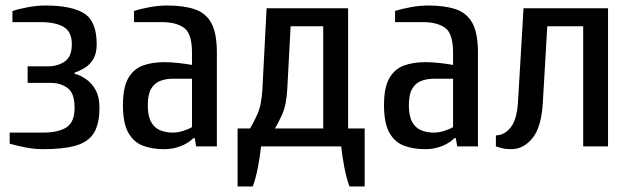

<svg xmlns="http://www.w3.org/2000/svg" viewBox="-20 -530 2286 695"><path d="M135 10Q105 10 71.5 3.5Q38 -3 15 -10V-50H135Q191 -50 220.5 -69Q250 -88 250 -140Q250 -193 224.5 -211.5Q199 -230 165 -230H80V-290H155Q189 -290 214.5 -307.5Q240 -325 240 -370Q240 -415 210.5 -432.5Q181 -450 125 -450H25V-490Q48 -498 81.5 -504Q115 -510 145 -510Q239 -510 284.5 -481.5Q330 -453 330 -370Q330 -338 318.5 -317.5Q307 -297 288.5 -285.5Q270 -274 250 -267V-263Q273 -257 293.5 -242Q314 -227 327 -202.5Q340 -178 340 -140Q340 -80 319 -47.5Q298 -15 253 -2.5Q208 10 135 10Z M575 10Q530 10 496.5 -3Q463 -16 444 -50.5Q425 -85 425 -150Q425 -213 444 -246.5Q463 -280 496.5 -292.5Q530 -305 575 -305Q598 -305 625.5 -302Q653 -299 675 -295V-340Q675 -408 646.5 -429Q618 -450 565 -450H465V-490Q488 -498 521.5 -504Q555 -510 585 -510Q645 -510 685 -496.5Q725 -483 745 -446.5Q765 -410 765 -340V0H690L685 -30H680Q661 -11 633 -0.5Q605 10 575 10ZM605 -50Q624 -50 644 -56.5Q664 -63 675 -70V-245H605Q580 -245 559.5 -237Q539 -229 527 -208.5Q515 -188 515 -150Q515 -110 527 -88.5Q539 -67 559.5 -58.5Q580 -50 605 -50Z M840 145V-65H885Q896 -82 911.5 -116Q927 -150 930 -210L945 -500H1240V-65H1300V145H1245Q1234 115 1226.5 76Q1219 37 1215 0H925Q921 37 913.5 76Q906 115 895 145ZM975 -65H1150V-435H1032L1020 -210Q1017 -150 1001.5 -116Q986 -82 975 -65Z M1520 10Q1475 10 1441.5 -3Q1408 -16 1389 -50.5Q1370 -85 1370 -150Q1370 -213 1389 -246.5Q1408 -280 1441.5 -292.5Q1475 -305 1520 -305Q1543 -305 1570.5 -302Q1598 -299 1620 -295V-340Q1620 -408 1591.5 -429Q1563 -450 1510 -450H1410V-490Q1433 -498 1466.5 -504Q1500 -510 1530 -510Q1590 -510 1630 -496.5Q1670 -483 1690 -446.5Q1710 -410 1710 -340V0H1635L1630 -30H1625Q1606 -11 1578 -0.5Q1550 10 1520 10ZM1550 -50Q1569 -50 1589 -56.5Q1609 -63 1620 -70V-245H1550Q1525 -245 1504.5 -237Q1484 -229 1472 -208.5Q1460 -188 1460 -150Q1460 -110 1472 -88.5Q1484 -67 1504.5 -58.5Q1525 -50 1550 -50Z M1830 10Q1808 10 1792 5Q1776 0 1775 0V-40Q1805 -40 1828 -68Q1851 -96 1855 -160L1875 -500H2181V0H2091V-435H1961L1945 -160Q1940 -70 1907.5 -30Q1875 10 1830 10Z"/></svg>

Font: Cuprum
Style: Regular
Weight: 400
Designer: Jovanny Lemonad
Foundry: Jovanny Lemonad
Version: Version 3.000